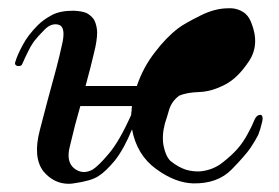

<svg xmlns="http://www.w3.org/2000/svg" viewBox="-20 -447 679 468"><path d="M301.8 -131.8Q283.2 -85.9 260.7 -56.6Q237.3 -28.3 219.7 -17.6Q202.1 -5.9 159.2 0Q153.3 1 147.5 1Q111.3 1 85.9 -29.3Q59.6 -63.5 77.1 -129.9Q93.8 -195.3 117.2 -280.3Q125 -309.6 132.8 -345.7Q139.6 -381.8 123 -386.7Q105.5 -391.6 88.9 -375Q72.3 -358.4 62.5 -345.7Q53.7 -333 47.9 -320.3Q42 -308.6 34.2 -291Q32.2 -285.2 23.4 -286.1Q16.6 -287.1 16.6 -293Q16.6 -294.9 17.6 -296.9Q22.5 -313.5 35.2 -336.9Q47.9 -361.3 72.3 -385.7Q85.9 -399.4 106.4 -410.2Q126 -420.9 159.2 -420.9Q180.7 -419.9 191.4 -415Q202.1 -409.2 209 -399.4Q212.9 -392.6 214.8 -383.8Q216.8 -375 216.8 -368.2Q216.8 -347.7 209 -317.4Q202.1 -287.1 188.5 -237.3Q206.1 -237.3 248 -237.3Q290 -237.3 313.5 -237.3Q329.1 -283.2 357.4 -319.3Q384.8 -355.5 414.1 -377.9Q427.7 -388.7 468.8 -409.2Q503.9 -426.8 536.1 -426.8Q540 -426.8 544.9 -426.8Q559.6 -425.8 572.3 -418Q585 -410.2 591.8 -393.6Q614.3 -338.9 586.9 -297.9Q559.6 -256.8 529.3 -241.2Q496.1 -223.6 465.8 -222.7Q435.5 -221.7 417 -213.9Q399.4 -201.2 392.6 -180.7Q386.7 -160.2 381.8 -145.5Q374 -115.2 378.9 -90.8Q383.8 -66.4 395.5 -54.7Q415 -39.1 433.6 -33.2Q451.2 -28.3 467.8 -29.3Q499 -32.2 522.5 -50.8Q545.9 -69.3 558.6 -84Q573.2 -100.6 584 -121.1Q594.7 -140.6 599.6 -153.3Q604.5 -166 613.3 -167Q620.1 -168 620.1 -158.2Q620.1 -155.3 619.1 -150.4Q615.2 -132.8 609.4 -118.2Q602.5 -104.5 590.8 -86.9Q579.1 -69.3 544.9 -34.2Q510.7 1 451.2 0Q407.2 -1 360.4 -35.2Q313.5 -69.3 301.8 -131.8ZM299.8 -167Q299.8 -171.9 300.8 -177.7Q300.8 -183.6 301.8 -188.5Q280.3 -188.5 238.3 -188.5Q196.3 -188.5 175.8 -188.5Q169.9 -167 163.1 -142.6Q157.2 -118.2 150.4 -90.8Q140.6 -53.7 160.2 -37.1Q180.7 -20.5 205.1 -33.2Q219.7 -42 245.1 -72.3Q270.5 -101.6 299.8 -167Z"/></svg>

Font: Gilchrist
Style: Regular
Weight: 400
Version: 1.0